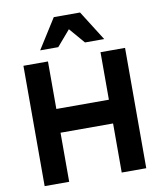

<svg xmlns="http://www.w3.org/2000/svg" viewBox="-107 -1117 1015 1202"><g transform="rotate(-10 401.0 -516.0)"><path d="M78 -765H234V-463H568V-765H724V0H568V-312H234V0H78ZM605 -842H483L398 -941L313 -842H198L318 -1032H485Z"/></g></svg>

Font: Application
Style: Bold
Weight: 700
Designer: Wei Huang
Foundry: Wei Huang
Version: Version 0.012